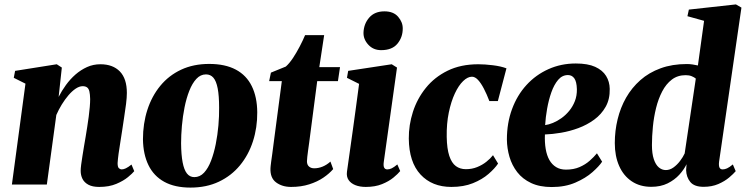

<svg xmlns="http://www.w3.org/2000/svg" viewBox="-20 -837 3384 871"><path d="M246 -397.5Q260 -425 279 -451.2Q298 -477.5 322.2 -498.8Q346.5 -520 374.8 -532.8Q403 -545.5 435.5 -545.5Q492 -545.5 523.8 -512.8Q555.5 -480 555.5 -415.5Q555.5 -394.5 551.8 -365.2Q548 -336 543.2 -305Q538.5 -274 534.5 -247Q531 -222 526.2 -194Q521.5 -166 518 -140.2Q514.5 -114.5 513.5 -97Q513.5 -79 519.5 -73.8Q525.5 -68.5 532 -68.5Q540.5 -68.5 551 -73.5Q561.5 -78.5 576.5 -90.5L589 -60.5Q581 -50.5 560.5 -33.5Q540 -16.5 507.5 -2.8Q475 11 430 11Q399.5 11 381 1Q362.5 -9 354.2 -25.5Q346 -42 346 -62Q346 -72.5 348.2 -90Q350.5 -107.5 354 -129.2Q357.5 -151 361.2 -173.8Q365 -196.5 368.5 -216.5Q372 -238.5 375.8 -262Q379.5 -285.5 382.5 -308.2Q385.5 -331 387.2 -351.2Q389 -371.5 389 -387.5Q388.5 -409.5 385.5 -422.2Q382.5 -435 375 -440.5Q367.5 -446 355 -446Q340 -446 323.2 -434.8Q306.5 -423.5 290.5 -404.8Q274.5 -386 260.2 -362.8Q246 -339.5 235.5 -315.5L192.5 0H34L95.5 -457.5L42.5 -484L48.5 -515.5L237.5 -545.5L260.5 -530.5Z M929 -547Q1001.5 -547 1049.8 -521.2Q1098 -495.5 1122.2 -446.2Q1146.5 -397 1147 -327.5Q1147.5 -258 1127.5 -196Q1107.5 -134 1068.5 -86.8Q1029.5 -39.5 973 -12.8Q916.5 14 844 14Q773 14 725.2 -12.2Q677.5 -38.5 653.5 -87.8Q629.5 -137 628.5 -205Q628.5 -276.5 648.5 -338.5Q668.5 -400.5 707 -447.5Q745.5 -494.5 801.5 -520.8Q857.5 -547 929 -547ZM914.5 -499.5Q889.5 -499.5 870.8 -479.2Q852 -459 838.8 -425.2Q825.5 -391.5 817.2 -350.2Q809 -309 805.2 -266.2Q801.5 -223.5 801.5 -186.5Q802 -134.5 808.5 -100.5Q815 -66.5 828 -50Q841 -33.5 861.5 -33.5Q887 -33.5 905.8 -53.8Q924.5 -74 937.5 -108Q950.5 -142 958.8 -183.5Q967 -225 970.8 -268Q974.5 -311 974 -348.5Q974 -403 967.5 -436.2Q961 -469.5 948 -484.5Q935 -499.5 914.5 -499.5Z M1382.5 -189.5Q1379.5 -169.5 1377.5 -153.5Q1375.5 -137.5 1374 -125.5Q1372.5 -113.5 1372.5 -105.5Q1372.5 -89.5 1381.8 -81.5Q1391 -73.5 1405.5 -73.5Q1424.5 -73.5 1443.5 -81.2Q1462.5 -89 1479 -104L1491.5 -70Q1474 -49.5 1446.8 -31Q1419.5 -12.5 1382.8 -0.8Q1346 11 1300.5 11Q1260 11 1232.5 -9.5Q1205 -30 1207 -74Q1207 -77.5 1207.8 -84.2Q1208.5 -91 1210.2 -104Q1212 -117 1215 -138.2Q1218 -159.5 1222 -192L1258.5 -469H1201L1209 -507.5L1276.5 -535Q1292.5 -549 1308.8 -573.5Q1325 -598 1339.5 -625.8Q1354 -653.5 1364 -677.5H1450.5L1428.5 -532.5H1522.5L1513 -469H1419Z M1639.5 11Q1612.5 11 1592.2 3Q1572 -5 1561.5 -20.2Q1551 -35.5 1554 -58Q1556 -73 1560 -100.5Q1564 -128 1569.2 -165.8Q1574.5 -203.5 1581 -249.8Q1587.5 -296 1594.5 -348.2Q1601.5 -400.5 1609 -456.5L1554 -484L1559.5 -515.5L1757 -545.5L1781 -530.5L1721 -102.5Q1718.5 -84.5 1722.8 -76.5Q1727 -68.5 1737 -68.5Q1747 -68.5 1757.2 -73.5Q1767.5 -78.5 1782.5 -91L1795.5 -61Q1785.5 -48.5 1765 -31.5Q1744.5 -14.5 1713.2 -1.8Q1682 11 1639.5 11ZM1709 -609.5Q1673.5 -609.5 1650.8 -634.2Q1628 -659 1629 -689.5Q1630.5 -729 1655 -757.2Q1679.5 -785.5 1724 -785.5Q1765 -785.5 1786.2 -760.8Q1807.5 -736 1807 -707Q1807 -668 1783 -638.8Q1759 -609.5 1709 -609.5Z M2027.5 11Q1940 11 1887.8 -45.2Q1835.5 -101.5 1834.5 -208.5Q1834 -269.5 1853.2 -329.5Q1872.5 -389.5 1911.8 -438.2Q1951 -487 2010.5 -516.2Q2070 -545.5 2150 -545.5Q2179.5 -545.5 2216 -541Q2252.5 -536.5 2277.5 -527L2238.5 -378.5H2200Q2188 -410 2175 -435Q2162 -460 2148.5 -474.5Q2135 -489 2121 -489Q2101.5 -489 2081 -469.2Q2060.5 -449.5 2043.5 -413.2Q2026.5 -377 2016 -326.8Q2005.5 -276.5 2006.5 -216Q2007.5 -162 2018.2 -129.8Q2029 -97.5 2048 -83.5Q2067 -69.5 2093.5 -69.5Q2121 -69.5 2144.5 -79Q2168 -88.5 2186.2 -103Q2204.5 -117.5 2216.5 -133L2239.5 -95Q2224.5 -72.5 2196 -47.8Q2167.5 -23 2125.5 -6Q2083.5 11 2027.5 11Z M2711.5 -103.5Q2698 -83 2667.5 -56Q2637 -29 2590.5 -8.8Q2544 11.5 2483 11.5Q2428 11.5 2389.2 -6.8Q2350.5 -25 2326.5 -56Q2302.5 -87 2291.2 -125.5Q2280 -164 2279.5 -204Q2279.5 -279 2302.8 -342Q2326 -405 2368.2 -451.2Q2410.5 -497.5 2467.8 -523.2Q2525 -549 2592 -549Q2646.5 -549 2680 -533.8Q2713.5 -518.5 2729.5 -492.5Q2745.5 -466.5 2746 -434Q2747 -387 2727.5 -352.5Q2708 -318 2675.5 -294.2Q2643 -270.5 2604 -256Q2565 -241.5 2525 -234.8Q2485 -228 2452 -227Q2450.5 -191 2455.5 -161.5Q2460.5 -132 2472.2 -111.2Q2484 -90.5 2502.8 -79Q2521.5 -67.5 2547.5 -67.5Q2582.5 -67.5 2609 -79Q2635.5 -90.5 2655 -107.8Q2674.5 -125 2688 -141.5ZM2556.5 -496.5Q2530.5 -496.5 2512 -474.8Q2493.5 -453 2481.2 -418.2Q2469 -383.5 2462 -344Q2455 -304.5 2453 -269.5Q2469 -271.5 2488.5 -279.5Q2508 -287.5 2527.2 -301.2Q2546.5 -315 2562.5 -334.5Q2578.5 -354 2588 -378.5Q2597.5 -403 2597 -432.5Q2596 -467 2585.2 -481.8Q2574.5 -496.5 2556.5 -496.5Z M3242 -103Q3240 -85 3244 -76.8Q3248 -68.5 3258.5 -68.5Q3267.5 -68.5 3278.2 -73.2Q3289 -78 3304.5 -91L3317.5 -60.5Q3307.5 -48.5 3287.8 -31.8Q3268 -15 3238.8 -2.2Q3209.5 10.5 3172 10.5Q3129.5 10.5 3111.5 -11.5Q3093.5 -33.5 3092.5 -65.5L3094.5 -92Q3083 -68 3061.8 -44.5Q3040.5 -21 3008.8 -5.2Q2977 10.5 2934.5 10.5Q2883 10.5 2845.8 -14.5Q2808.5 -39.5 2788.8 -84.2Q2769 -129 2769 -188Q2769 -243.5 2781.8 -296Q2794.5 -348.5 2820.2 -393.8Q2846 -439 2885 -473.5Q2924 -508 2976.8 -527.2Q3029.5 -546.5 3096 -546.5Q3109 -546.5 3122 -544.5Q3135 -542.5 3146 -540L3174 -742.5L3098.5 -763.5L3105 -793.5L3318.5 -817L3343.5 -802.5ZM3136.5 -480.5Q3129.5 -486.5 3118 -491.2Q3106.5 -496 3090.5 -496Q3054 -496 3027.8 -476Q3001.5 -456 2984 -422.2Q2966.5 -388.5 2956.2 -347Q2946 -305.5 2941.8 -262Q2937.5 -218.5 2937.5 -179Q2937.5 -140 2946 -114.8Q2954.5 -89.5 2968.8 -77.5Q2983 -65.5 3000.5 -65.5Q3018.5 -65.5 3035 -77.2Q3051.5 -89 3065 -106.8Q3078.5 -124.5 3086 -141Z"/></svg>

Font: Merriweather 72pt Black
Style: Italic
Weight: 900
Italic angle: -7.8°
Version: Version 2.101